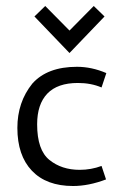

<svg xmlns="http://www.w3.org/2000/svg" viewBox="-20 -612 403 641"><path d="M38 0ZM38 -185Q38 -271 88 -333Q138 -389 237 -389Q286 -389 335 -368L319 -320Q284 -335 240 -335Q172 -335 138 -299.5Q104 -264 104 -197Q104 -111 145 -78Q186 -45 246 -45Q284 -45 319 -58L334 -13Q276 9 224 9Q135 9 86.5 -42Q38 -93 38 -185ZM95 -557 131 -592 212 -510 293 -592 329 -557 212 -435Z"/></svg>

Font: Cambay Devanagari
Style: Regular
Weight: 400
Designer: Pooja Saxena
Foundry: Pooja Saxena
Version: Version 1.180;PS 001.180;hotconv 1.0.70;makeotf.lib2.5.58329